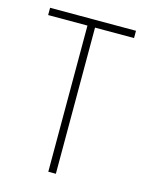

<svg xmlns="http://www.w3.org/2000/svg" viewBox="-87 -582 482 637"><g transform="rotate(15 153.5 -263.5)"><path d="M141 0H167V-502H301V-527H6V-502H141Z"/></g></svg>

Font: Noto Sans Condensed Thin
Style: Regular
Weight: 100
Width: 3
Designer: Monotype Design Team
Foundry: Monotype Imaging Inc.
Version: Version 2.013